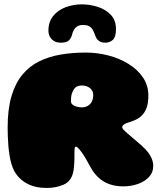

<svg xmlns="http://www.w3.org/2000/svg" viewBox="-20 -864 762 904"><path d="M200 21Q145.5 21 106.8 0Q68 -21 47 -59Q39.5 -73 34 -91.5Q28.5 -110 25 -131.8Q21.5 -153.5 19.5 -176.2Q17.5 -199 16.8 -221.5Q16 -244 16 -264Q16 -350 34 -411Q52 -472 85 -512Q118 -552 163.8 -574.8Q209.5 -597.5 265.2 -607Q321 -616.5 383.5 -616.5Q437.5 -616.5 489.8 -603Q542 -589.5 584.8 -563.2Q627.5 -537 653 -499.5Q678.5 -462 678.5 -414Q678.5 -379.5 670.5 -357.2Q662.5 -335 648.8 -321.2Q635 -307.5 618 -299.8Q601 -292 582.5 -286.5Q572 -283.5 563.8 -278Q555.5 -272.5 555.5 -264Q555.5 -258 569.8 -245Q584 -232 604.5 -215Q625 -198 645 -180.2Q665 -162.5 676.5 -147.5Q681.5 -141 685.5 -134.5Q689.5 -128 692.5 -121.5Q695.5 -115 697.5 -108.8Q699.5 -102.5 700.5 -96Q701.5 -89.5 701.5 -83.5Q701.5 -52 681 -30.2Q660.5 -8.5 628.2 2.5Q596 13.5 560.5 13.5Q532.5 13.5 508.8 7.2Q485 1 465.5 -11.2Q446 -23.5 430 -42.2Q414 -61 401 -86Q389 -109.5 376.5 -129.2Q364 -149 353.5 -161.2Q343 -173.5 337.5 -173.5Q335 -173.5 333.5 -171.5Q332 -169.5 331.5 -165.5Q331 -161.5 330.8 -156.2Q330.5 -151 330.5 -144.5Q330.5 -137.5 330.5 -128.2Q330.5 -119 330.2 -109Q330 -99 329.2 -89Q328.5 -79 327.5 -69.5Q326.5 -60 324.5 -52.5Q314.5 -9.5 278.8 5.8Q243 21 200 21ZM366.5 -358.5Q374.5 -358.5 382.2 -360.8Q390 -363 396.8 -367.8Q403.5 -372.5 408.5 -379.2Q413.5 -386 416.2 -395.5Q419 -405 419 -416.5Q419 -427 414.8 -435.5Q410.5 -444 403 -449.8Q395.5 -455.5 386 -458.5Q376.5 -461.5 366 -461.5Q353 -461.5 345 -458Q337 -454.5 332 -448.8Q327 -443 323.5 -436Q320.5 -430 318.2 -423Q316 -416 315 -407.5Q314 -399 314 -387Q314 -378 321.5 -371.5Q329 -365 341.2 -361.8Q353.5 -358.5 366.5 -358.5ZM265.5 -663Q239.5 -663 223.8 -679Q208 -695 208 -719.5Q208 -761.5 230.5 -789Q253 -816.5 289 -830Q325 -843.5 365 -843.5Q403 -843.5 440 -831.8Q477 -820 501.5 -794.5Q526 -769 526 -727.5Q526 -689.5 511.2 -676.2Q496.5 -663 475 -663Q458 -663 446 -671.2Q434 -679.5 428.5 -696.5Q422.5 -714.5 415.5 -725.5Q408.5 -736.5 398 -741.5Q387.5 -746.5 370 -746.5Q349.5 -746.5 337 -734.8Q324.5 -723 319.5 -701.5Q316 -686.5 305.5 -674.8Q295 -663 265.5 -663Z"/></svg>

Font: Gluten Black
Style: Regular
Weight: 900
Designer: Tyler Finck
Foundry: Etcetera Type Company
Version: Version 1.300